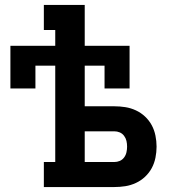

<svg xmlns="http://www.w3.org/2000/svg" viewBox="-20 -755 715 775"><path d="M157 0V-101H203V-490H123V-398H22V-570H203V-634H157V-735H322V-570H503V-398H402V-490H322V-326H441Q464 -326 486 -322.5Q508 -319 528.5 -309.5Q549 -300 565.5 -284.5Q582 -269 592.5 -249.5Q603 -230 607.5 -207.5Q612 -185 612 -163Q612 -141 607.5 -118.5Q603 -96 592.5 -76.5Q582 -57 565.5 -41.5Q549 -26 528.5 -16.5Q508 -7 486 -3.5Q464 0 441 0ZM322 -101H441Q453 -101 463.5 -105.5Q474 -110 481 -119.5Q488 -129 490.5 -140.5Q493 -152 493 -163Q493 -175 490.5 -186Q488 -197 481 -206.5Q474 -216 463.5 -220.5Q453 -225 441 -225H322Z"/></svg>

Font: Iosevka Plex Etoile
Style: Bold
Weight: 700
Designer: Belleve Invis
Foundry: Belleve Invis
Version: Version 25.1.1; ttfautohint (v1.8.4)